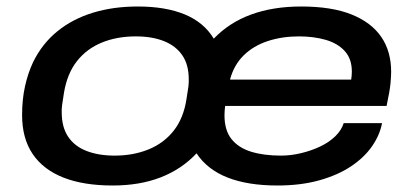

<svg xmlns="http://www.w3.org/2000/svg" viewBox="-20 -559 1270 591"><path d="M327 12Q237 12 175 -12.5Q113 -37 80.5 -85Q48 -133 48 -205Q48 -253 57 -293.5Q66 -334 82 -368Q110 -425 157 -463Q204 -501 266.5 -520Q329 -539 404 -539Q490 -539 549 -514.5Q608 -490 638 -440Q686 -490 753.5 -514.5Q821 -539 907 -539Q1001 -539 1062 -514.5Q1123 -490 1153.5 -445.5Q1184 -401 1184 -338Q1184 -325 1182 -302.5Q1180 -280 1170 -233H673Q672 -225 671.5 -218Q671 -211 671 -204Q671 -158 692.5 -131Q714 -104 753 -92Q792 -80 845 -80Q875 -80 906.5 -87.5Q938 -95 965.5 -108Q993 -121 1012 -139.5Q1031 -158 1038 -180H1156Q1149 -143 1125 -108.5Q1101 -74 1060.5 -47Q1020 -20 963 -4Q906 12 834 12Q743 12 680.5 -12.5Q618 -37 585 -87Q539 -38 474.5 -13Q410 12 327 12ZM333 -80Q390 -80 437 -99Q484 -118 514.5 -156.5Q545 -195 554 -254Q556 -267 557.5 -276.5Q559 -286 560 -293Q561 -300 561 -305.5Q561 -311 561 -315Q561 -360 541 -389Q521 -418 484.5 -432.5Q448 -447 398 -447Q340 -447 293.5 -428Q247 -409 217 -371Q187 -333 177 -274Q175 -261 173.5 -251Q172 -241 171 -234.5Q170 -228 170 -222.5Q170 -217 170 -213Q170 -168 189.5 -138.5Q209 -109 246 -94.5Q283 -80 333 -80ZM688 -314H1061Q1062 -321 1062.5 -327Q1063 -333 1063 -339Q1063 -378 1041 -402Q1019 -426 982 -436.5Q945 -447 900 -447Q848 -447 804 -432.5Q760 -418 730 -388.5Q700 -359 688 -314Z"/></svg>

Font: Archivo Expanded Medium
Style: Italic
Weight: 500
Width: 7
Italic angle: -10°
Designer: Hector Gatti
Foundry: Omnibus-Type
Version: Version 2.001